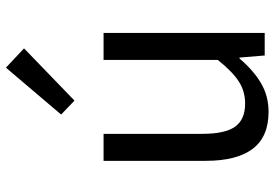

<svg xmlns="http://www.w3.org/2000/svg" viewBox="-159 -753 925 647"><g transform="rotate(-90 303.5 -429.5)"><path d="M241 -686 399 -872 464 -811 288 -641ZM85 -199V-543H176V-210Q176 -134 200 -100Q224 -66 278 -66Q319 -66 352 -87Q385 -108 425 -158V-543H516V0H440L433 -85H430Q389 -37 346 -12Q303 13 250 13Q166 13 125.5 -40.5Q85 -94 85 -199Z"/></g></svg>

Font: Noto Sans SC
Style: Regular
Weight: 400
Designer: Ryoko NISHIZUKA ____ (kana & ideographs); Paul D. Hunt (Latin, Greek & Cyrillic); Wenlong ZHANG ___ (bopomofo); Sandoll 
Foundry: Adobe Systems Incorporated
Version: Version 1.004